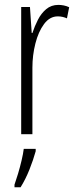

<svg xmlns="http://www.w3.org/2000/svg" viewBox="-20 -560 318 801"><path d="M223.6 -539.6Q233.9 -539.6 245.6 -537.4Q257.3 -535.2 268.6 -529.8L259.3 -483.4Q252 -486.8 241.9 -489.3Q231.9 -491.7 221.2 -491.7Q187.5 -491.7 163.8 -459.7Q140.1 -427.7 127.7 -378.7Q115.2 -329.6 115.2 -277.8V0H68.4V-530.8H105L112.3 -422.4H115.2Q124.5 -450.7 138.2 -477.5Q151.9 -504.4 172.9 -522Q193.8 -539.6 223.6 -539.6ZM128.9 61V70.8Q119.1 106.4 102.8 147.5Q86.4 188.5 65.9 221.2H40.5V210.4Q46.9 192.4 55.2 164.8Q63.5 137.2 70.1 109.1Q76.7 81.1 79.1 61Z"/></svg>

Font: Open Sans Condensed Light
Style: Regular
Weight: 300
Width: 3
Designer: Monotype Design Team
Foundry: Monotype Imaging Inc.
Version: Version 3.003; ttfautohint (v1.8.4)